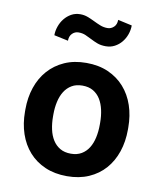

<svg xmlns="http://www.w3.org/2000/svg" viewBox="-86 -836 772 916"><g transform="rotate(10 300.0 -378.5)"><path d="M480.5 -751.5Q480.5 -729.5 472.9 -708Q465.3 -686.5 451.4 -669.7Q437.5 -652.8 418.2 -642.6Q398.9 -632.3 375 -632.3Q351.6 -632.3 334.2 -638.9Q316.9 -645.5 301.5 -653.6Q286.1 -661.6 271 -668.2Q255.9 -674.8 236.8 -674.8Q219.2 -674.8 206.3 -662.1Q193.4 -649.4 193.4 -627L125 -641.6Q125 -663.1 132.6 -684.6Q140.1 -706.1 153.8 -723.1Q167.5 -740.2 186.8 -751Q206.1 -761.7 230 -761.7Q249.5 -761.7 266.6 -755.1Q283.7 -748.5 300 -740.5Q316.4 -732.4 333 -725.8Q349.6 -719.2 368.2 -719.2Q385.7 -719.2 398.9 -731.7Q412.1 -744.1 412.1 -766.6ZM50.3 -269Q50.3 -326.7 66.9 -375.7Q83.5 -424.8 115.5 -460.9Q147.5 -497.1 193.6 -517.6Q239.7 -538.1 299.3 -538.1Q358.9 -538.1 405.3 -517.6Q451.7 -497.1 483.6 -460.9Q515.6 -424.8 532.2 -375.7Q548.8 -326.7 548.8 -269V-258.8Q548.8 -200.7 532.2 -151.6Q515.6 -102.5 483.9 -66.4Q452.1 -30.3 405.8 -10Q359.4 10.3 300.3 10.3Q240.7 10.3 194.1 -10Q147.5 -30.3 115.5 -66.4Q83.5 -102.5 66.9 -151.6Q50.3 -200.7 50.3 -258.8ZM186 -258.8Q186 -225.6 192.4 -196.5Q198.7 -167.5 212.4 -145.8Q226.1 -124 247.8 -111.3Q269.5 -98.6 300.3 -98.6Q330.1 -98.6 351.6 -111.3Q373 -124 386.5 -145.8Q399.9 -167.5 406.2 -196.5Q412.6 -225.6 412.6 -258.8V-269Q412.6 -301.3 406.2 -330.1Q399.9 -358.9 386.5 -380.9Q373 -402.8 351.6 -415.5Q330.1 -428.2 299.3 -428.2Q269 -428.2 247.6 -415.5Q226.1 -402.8 212.4 -380.9Q198.7 -358.9 192.4 -330.1Q186 -301.3 186 -269Z"/></g></svg>

Font: TypoPRO Roboto Mono
Style: Bold
Weight: 700
Designer: Google
Version: Version 2.000986; 2015; ttfautohint (v1.3)